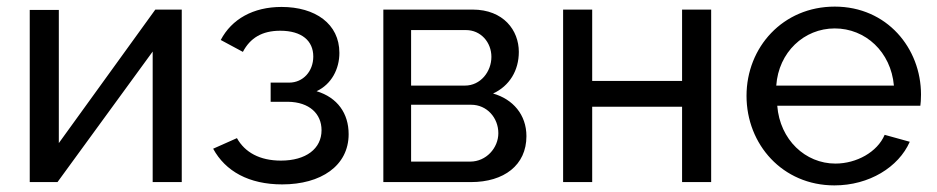

<svg xmlns="http://www.w3.org/2000/svg" viewBox="-20 -551 2834 581"><path d="M70 0H154L442 -395V0H530V-522H450L158 -118V-521H70Z M834 7C951 7 1035 -49 1035 -145C1035 -208 1001 -256 938 -275C983 -296 1007 -342 1007 -391C1007 -479 934 -530 832 -530C746 -530 681 -493 648 -430L715 -394C737 -436 773 -458 828 -458C894 -458 928 -427 928 -380C928 -335 897 -301 855 -301H799V-243H852C916 -242 953 -207 953 -157C953 -101 906 -65 830 -65C766 -65 721 -90 697 -133L625 -101C662 -33 733 7 834 7Z M1140 0H1405C1505 0 1573 -51 1573 -139C1573 -204 1532 -251 1472 -268C1522 -291 1550 -338 1550 -394C1550 -459 1504 -522 1410 -522H1140ZM1224 -292V-460H1390C1435 -460 1467 -423 1467 -379C1467 -334 1434 -292 1387 -292ZM1224 -62V-234H1406C1453 -234 1488 -195 1488 -148C1488 -103 1451 -62 1403 -62Z M1684 0H1772V-228H2044V0H2132V-522H2044V-306H1772V-522H1684Z M2505 10C2610 10 2699 -45 2733 -122L2657 -143C2635 -91 2572 -56 2508 -56C2417 -56 2340 -128 2332 -231H2765C2766 -237 2767 -251 2767 -265C2767 -405 2664 -531 2506 -531C2349 -531 2239 -408 2239 -261C2239 -114 2348 10 2505 10ZM2329 -292C2336 -393 2413 -465 2506 -465C2599 -465 2676 -394 2685 -292Z"/></svg>

Font: FIGSv2-sans-serif Medium
Style: Regular
Weight: 500
Designer: Matt McInerney, Pablo Impallari, Rodrigo Fuenzalida,Mirko Velimirovic
Foundry: Matt McInerney, Pablo Impallari, Rodrigo Fuenzalida
Version: Version 4.021;hotconv 1.0.109;makeotfexe 2.5.65596